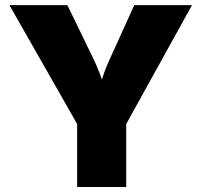

<svg xmlns="http://www.w3.org/2000/svg" viewBox="-20 -748 806 768"><path d="M288.6 0V-252L17.6 -727.5H249.5L354.5 -511.2Q368.2 -482.4 379.6 -452.4Q391.1 -422.4 402.8 -385.3H374Q384.8 -422.4 395 -452.4Q405.3 -482.4 418.9 -511.2L517.1 -727.5H748L484.9 -252V0Z"/></svg>

Font: Inter 18pt Black
Style: Regular
Weight: 900
Designer: Rasmus Andersson
Foundry: rsms
Version: Version 4.001;git-66647c0bb